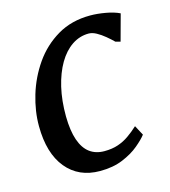

<svg xmlns="http://www.w3.org/2000/svg" viewBox="-91 -642 643 726"><g transform="rotate(-15 230.0 -279.0)"><path d="M394.5 -447.6Q382.1 -459.9 366.4 -472.9Q350.7 -485.9 334.7 -494.7Q318.7 -503.5 304.6 -503.5Q269.1 -503.5 238.9 -483.2Q208.8 -462.9 186.7 -425.4Q164.7 -387.8 152.5 -336.3Q140.4 -284.7 140.9 -222.3Q141.7 -166.3 154.2 -130Q166.7 -93.7 190.3 -76Q213.9 -58.4 247.7 -58.4Q278.2 -58.4 301.6 -66.4Q324.9 -74.3 344.6 -88.2Q364.4 -102 383.5 -119.7L404.1 -81.1Q391.8 -64.9 366 -43.4Q340.3 -21.8 302 -5.9Q263.8 10 212.9 10Q129.2 10 81.1 -48.7Q33.1 -107.4 32.7 -213.3Q32.3 -271.9 50.9 -333.9Q69.5 -395.9 106.5 -449.2Q143.6 -502.4 199.1 -535.2Q254.5 -568 327.8 -568Q355.4 -568 387.6 -562.3Q419.8 -556.6 441.7 -545.9L413.5 -442.4Z"/></g></svg>

Font: Merriweather 7pt Light
Style: Italic
Weight: 300
Italic angle: -7.8°
Designer: Eben Sorkin
Foundry: Eben Sorkin
Version: Version 2.200;gftools[0.9.31]